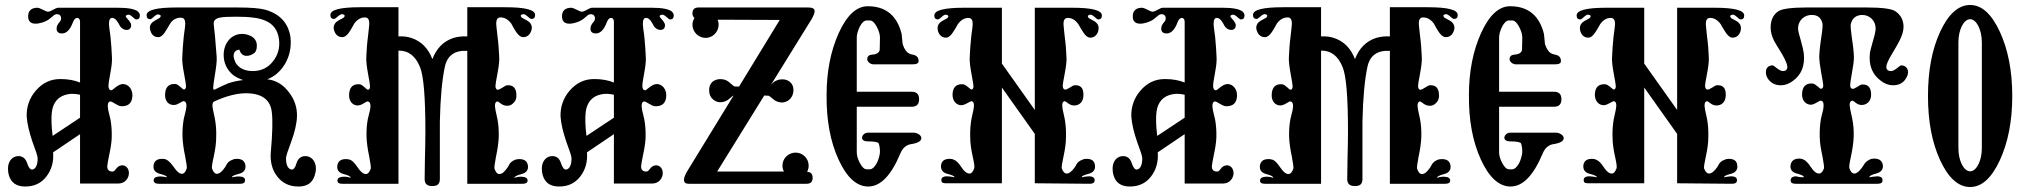

<svg xmlns="http://www.w3.org/2000/svg" viewBox="-20 -737 8131 770"><path d="M526 -659C536 -659 541 -664 541 -675C541 -681 538 -686 533 -691C520 -701 493 -706 452 -706H214C202 -706 186 -691 173 -690C162 -690 142 -706 129 -706C124 -706 120 -705 115 -704C99 -699 92 -687 93 -668C94 -651 104 -642 123 -642C129 -642 136 -643 143 -645C155 -648 165 -652 174 -658C178 -661 185 -666 194 -674C198 -678 203 -680 208 -680C219 -680 225 -674 225 -663C225 -658 223 -653 220 -650C211 -639 207 -633 207 -622C207 -611 213 -604 225 -603C245 -601 261 -616 273 -649C278 -661 284 -666 292 -665C298 -663 301 -658 301 -649V-406C279 -415 253 -420 222 -420C183 -420 151 -405 124 -374C98 -344 86 -309 87 -270C89 -241 97 -207 110 -169C124 -132 131 -110 131 -103C131 -76 124 -60 110 -57C102 -56 95 -64 89 -82C83 -101 72 -110 56 -111C32 -112 12 -93 12 -61C12 -52 13 -43 16 -33C25 -4 46 11 81 11C117 11 145 -2 166 -29C187 -56 196 -89 193 -126L301 -199V-1H455C482 -1 497 -23 497 -43C497 -62 484 -75 469 -74C445 -72 445 -49 431 -49C417 -49 410 -56 410 -70C410 -75 413 -90 418 -116C424 -143 427 -165 428 -183C429 -211 427 -236 423 -258L414 -296C410 -317 413 -329 422 -330C431 -331 450 -312 466 -311C495 -310 510 -324 511 -353C512 -380 494 -400 473 -400C453 -400 432 -375 427 -375C419 -375 415 -381 415 -394C415 -399 417 -415 422 -441C427 -468 430 -489 429 -506C428 -533 426 -561 423 -591C419 -619 417 -635 417 -640C417 -659 422 -667 433 -665C446 -662 454 -646 462 -631C469 -622 478 -617 487 -617C500 -617 506 -624 506 -637C506 -643 500 -652 489 -664C482 -671 483 -676 493 -678C504 -681 519 -659 526 -659ZM191 -192C186 -232 185 -264 188 -288C193 -328 215 -352 252 -359C267 -362 284 -361 301 -357V-265Z M1054 -420C1105 -439 1146 -498 1146 -565C1146 -572 1146 -580 1145 -587C1137 -644 1103 -681 1044 -698C1022 -704 985 -707 932 -707H688C608 -707 568 -697 568 -676C568 -665 573 -660 583 -660C590 -660 605 -682 616 -679C626 -677 627 -672 620 -665L599 -653C587 -646 581 -637 581 -626C581 -621 582 -617 584 -612C589 -596 600 -588 615 -588C634 -588 647 -617 662 -642C673 -659 689 -667 708 -666C718 -665 723 -657 723 -641C723 -636 721 -620 717 -591C714 -562 712 -535 711 -508C710 -491 713 -469 718 -442C723 -415 726 -398 726 -392C726 -383 723 -379 718 -378C711 -378 697 -399 684 -400C657 -402 643 -388 642 -358C641 -331 657 -315 678 -316C695 -316 711 -334 718 -331C727 -329 730 -318 726 -298L717 -260C713 -238 711 -213 712 -186C713 -166 716 -140 723 -108C728 -82 730 -67 729 -62C724 -47 718 -40 709 -40C700 -40 689 -49 677 -67C654 -99 642 -100 631 -100C610 -100 599 -92 596 -75C593 -57 602 -45 621 -40C640 -35 650 -31 649 -26L638 -28C631 -29 624 -30 618 -29C601 -28 594 -21 597 -9C599 -3 606 0 617 0H943C954 0 961 -3 962 -9C965 -21 959 -28 942 -29C936 -30 929 -29 922 -28L910 -26C910 -31 920 -35 939 -40C958 -45 967 -57 964 -75C961 -92 950 -100 929 -100C923 -100 917 -99 912 -96C903 -93 896 -88 891 -81L883 -67C871 -49 860 -40 850 -40C842 -40 835 -47 830 -62C829 -67 831 -82 837 -108C844 -140 847 -166 847 -186C848 -213 846 -238 842 -260L834 -298C830 -317 832 -328 841 -331C888 -352 929 -363 966 -363C1029 -363 1064 -338 1070 -288C1074 -257 1073 -203 1066 -126C1063 -89 1071 -56 1092 -29C1113 -2 1141 11 1177 11C1212 11 1233 -4 1242 -33C1245 -43 1247 -52 1247 -61C1247 -93 1226 -112 1203 -111C1186 -110 1175 -101 1169 -82C1164 -64 1157 -56 1149 -57C1134 -60 1127 -76 1127 -103C1127 -110 1134 -132 1148 -169C1162 -207 1170 -241 1171 -270C1172 -306 1161 -339 1138 -368C1115 -398 1087 -415 1052 -419ZM849 -508C844 -575 840 -620 837 -641C836 -655 845 -664 866 -667C875 -669 896 -670 929 -670C982 -670 1021 -665 1044 -654C1076 -641 1094 -616 1099 -579C1103 -546 1095 -516 1074 -490C1054 -465 1027 -452 994 -452C962 -452 939 -463 925 -485C920 -496 917 -505 917 -513C917 -528 925 -536 940 -538C945 -521 955 -513 969 -513C978 -513 988 -516 998 -523C1006 -528 1010 -538 1010 -554C1010 -571 1002 -584 987 -592C975 -598 963 -601 951 -601C906 -601 877 -562 877 -517C877 -484 890 -457 915 -436C926 -428 940 -421 955 -416C932 -413 912 -409 893 -402L864 -389C848 -381 840 -377 839 -377C836 -377 835 -380 835 -386C835 -391 837 -408 842 -438C847 -468 850 -491 849 -508Z M2111 -661C2121 -661 2126 -666 2126 -677C2126 -698 2086 -708 2005 -708H1854V-591C1834 -592 1816 -590 1799 -585C1759 -572 1731 -544 1714 -500C1697 -544 1669 -572 1629 -585C1614 -590 1597 -592 1578 -591V-708H1426C1345 -708 1305 -698 1305 -677C1305 -666 1310 -661 1320 -661C1327 -661 1343 -683 1354 -680C1363 -678 1365 -673 1358 -666L1336 -654C1324 -647 1318 -637 1318 -626C1318 -622 1319 -617 1321 -612C1327 -596 1338 -588 1353 -588C1372 -588 1386 -616 1401 -643C1414 -660 1429 -668 1446 -667C1456 -666 1461 -658 1461 -642C1461 -637 1459 -621 1456 -593C1452 -563 1450 -535 1449 -508C1448 -491 1451 -469 1456 -441C1461 -414 1464 -397 1464 -391C1464 -382 1461 -378 1456 -377C1449 -377 1435 -398 1422 -399C1395 -401 1381 -387 1380 -357C1379 -330 1395 -314 1415 -314C1424 -315 1432 -318 1441 -324C1448 -329 1453 -331 1456 -330C1465 -328 1468 -317 1464 -296L1455 -259C1451 -238 1449 -213 1450 -185C1451 -166 1454 -140 1461 -108C1466 -81 1468 -66 1467 -61C1462 -46 1455 -39 1447 -39C1437 -39 1426 -48 1414 -66C1403 -82 1394 -92 1385 -96C1379 -98 1373 -99 1368 -99C1347 -99 1336 -91 1333 -74C1330 -56 1339 -44 1358 -39C1377 -34 1387 -29 1386 -24L1375 -27C1368 -28 1361 -29 1355 -28C1338 -27 1331 -20 1334 -8C1335 -3 1342 0 1353 0H1578V-534C1617 -535 1646 -513 1664 -469C1679 -434 1686 -347 1686 -209C1686 -176 1685 -138 1684 -93C1683 -48 1683 -24 1683 -19C1683 0 1693 9 1712 9H1716C1735 9 1744 0 1744 -19C1744 -183 1744 -260 1744 -249C1746 -344 1753 -418 1764 -469C1774 -515 1804 -536 1854 -533V0H2076C2089 0 2095 -4 2096 -12C2096 -22 2089 -27 2075 -28C2069 -29 2062 -28 2055 -27L2043 -24C2043 -29 2053 -34 2072 -39C2091 -44 2100 -56 2097 -74C2094 -91 2083 -99 2062 -99C2056 -99 2050 -98 2045 -96C2036 -92 2029 -87 2024 -80L2016 -66C2004 -48 1993 -39 1983 -39C1974 -39 1968 -46 1963 -61C1962 -66 1964 -81 1969 -108C1976 -140 1979 -166 1980 -185C1981 -213 1979 -238 1975 -259L1967 -296C1963 -317 1965 -328 1974 -330C1981 -331 1991 -314 2011 -313C2021 -312 2030 -315 2037 -322C2047 -330 2052 -342 2051 -357C2050 -384 2038 -397 2013 -395C2005 -394 1984 -376 1975 -377C1970 -378 1967 -384 1967 -393C1967 -399 1970 -415 1975 -442C1980 -469 1983 -491 1982 -508C1981 -535 1979 -563 1975 -593C1972 -621 1970 -637 1970 -642C1970 -658 1975 -666 1985 -667C2002 -668 2017 -660 2030 -643C2045 -616 2059 -588 2078 -588C2093 -588 2104 -596 2110 -612C2112 -617 2113 -622 2113 -626C2113 -637 2107 -647 2095 -654L2073 -666C2066 -673 2067 -678 2077 -680C2088 -683 2103 -661 2111 -661Z M2667 -659C2677 -659 2682 -664 2682 -675C2682 -681 2679 -686 2674 -691C2661 -701 2634 -706 2593 -706H2355C2343 -706 2327 -691 2314 -690C2303 -690 2283 -706 2270 -706C2265 -706 2261 -705 2256 -704C2240 -699 2233 -687 2234 -668C2235 -651 2245 -642 2264 -642C2270 -642 2277 -643 2284 -645C2296 -648 2306 -652 2315 -658C2319 -661 2326 -666 2335 -674C2339 -678 2344 -680 2349 -680C2360 -680 2366 -674 2366 -663C2366 -658 2364 -653 2361 -650C2352 -639 2348 -633 2348 -622C2348 -611 2354 -604 2366 -603C2386 -601 2402 -616 2414 -649C2419 -661 2425 -666 2433 -665C2439 -663 2442 -658 2442 -649V-406C2420 -415 2394 -420 2363 -420C2324 -420 2292 -405 2265 -374C2239 -344 2227 -309 2228 -270C2230 -241 2238 -207 2251 -169C2265 -132 2272 -110 2272 -103C2272 -76 2265 -60 2251 -57C2243 -56 2236 -64 2230 -82C2224 -101 2213 -110 2197 -111C2173 -112 2153 -93 2153 -61C2153 -52 2154 -43 2157 -33C2166 -4 2187 11 2222 11C2258 11 2286 -2 2307 -29C2328 -56 2337 -89 2334 -126L2442 -199V-1H2596C2623 -1 2638 -23 2638 -43C2638 -62 2625 -75 2610 -74C2586 -72 2586 -49 2572 -49C2558 -49 2551 -56 2551 -70C2551 -75 2554 -90 2559 -116C2565 -143 2568 -165 2569 -183C2570 -211 2568 -236 2564 -258L2555 -296C2551 -317 2554 -329 2563 -330C2572 -331 2591 -312 2607 -311C2636 -310 2651 -324 2652 -353C2653 -380 2635 -400 2614 -400C2594 -400 2573 -375 2568 -375C2560 -375 2556 -381 2556 -394C2556 -399 2558 -415 2563 -441C2568 -468 2571 -489 2570 -506C2569 -533 2567 -561 2564 -591C2560 -619 2558 -635 2558 -640C2558 -659 2563 -667 2574 -665C2587 -662 2595 -646 2603 -631C2610 -622 2619 -617 2628 -617C2641 -617 2647 -624 2647 -637C2647 -643 2641 -652 2630 -664C2623 -671 2624 -676 2634 -678C2645 -681 2660 -659 2667 -659ZM2332 -192C2327 -232 2326 -264 2329 -288C2334 -328 2356 -352 2393 -359C2408 -362 2425 -361 2442 -357V-265Z M3239 -24C3239 -39 3232 -47 3217 -48C3221 -56 3223 -64 3223 -73C3223 -102 3199 -125 3171 -125C3142 -125 3118 -102 3118 -73C3118 -64 3120 -56 3124 -49H2856L3045 -354L3063 -353C3064 -353 3070 -349 3080 -340C3090 -331 3101 -327 3114 -326C3135 -325 3161 -341 3162 -374C3163 -407 3136 -423 3107 -418C3100 -417 3093 -414 3086 -410C3082 -407 3077 -403 3072 -397L3236 -662C3243 -675 3247 -685 3247 -692C3247 -702 3239 -707 3222 -707H2781C2765 -707 2757 -699 2757 -682C2757 -675 2760 -670 2765 -665C2760 -656 2757 -647 2757 -638C2757 -609 2781 -585 2810 -585C2838 -585 2862 -609 2862 -638C2862 -645 2861 -651 2858 -658L3107 -657L2944 -390H2927C2925 -390 2919 -394 2909 -403C2900 -412 2889 -418 2878 -419C2865 -421 2854 -419 2843 -413C2830 -405 2824 -392 2824 -375C2824 -358 2830 -346 2841 -337C2850 -330 2861 -326 2872 -327C2884 -328 2895 -332 2905 -341C2915 -350 2921 -354 2922 -354L2734 -47C2727 -34 2723 -24 2723 -16C2723 -5 2729 0 2742 0H3215C3231 0 3239 -8 3239 -24Z M3675 -182C3676 -195 3658 -205 3643 -205H3461C3446 -205 3437 -193 3437 -184C3438 -175 3446 -170 3460 -170C3487 -170 3501 -167 3504 -162C3507 -153 3509 -142 3509 -127C3508 -114 3504 -99 3497 -84C3488 -67 3478 -58 3468 -58H3456C3446 -58 3437 -67 3428 -84C3420 -99 3416 -114 3416 -127V-309H3637C3656 -309 3666 -319 3666 -339C3666 -359 3656 -369 3637 -369H3416V-586C3416 -599 3420 -613 3428 -630C3437 -647 3446 -655 3456 -655H3468C3478 -655 3487 -647 3496 -630C3505 -613 3509 -599 3509 -586L3508 -537C3506 -526 3496 -519 3478 -518C3465 -517 3458 -511 3458 -500C3458 -489 3471 -479 3483 -479H3640C3656 -479 3664 -483 3664 -492C3664 -507 3656 -515 3640 -518C3629 -520 3621 -524 3616 -530C3613 -533 3610 -538 3606 -545L3600 -560L3596 -600C3589 -630 3577 -654 3560 -673C3536 -699 3503 -712 3460 -712C3415 -712 3376 -676 3343 -603C3311 -531 3295 -449 3295 -356C3294 -255 3310 -169 3343 -97C3376 -25 3416 11 3462 11C3511 11 3554 -33 3591 -122C3600 -143 3614 -156 3634 -159C3661 -163 3674 -171 3675 -182Z M4384 -659C4394 -659 4399 -664 4399 -675C4399 -696 4359 -706 4279 -706H4130V-296L3998 -482V-706H3847C3767 -706 3727 -696 3727 -675C3727 -664 3732 -659 3742 -659C3749 -659 3764 -681 3775 -678C3784 -676 3786 -671 3779 -664L3757 -652C3746 -645 3740 -636 3740 -625C3740 -620 3741 -616 3742 -611C3748 -594 3759 -586 3774 -586C3793 -586 3807 -616 3822 -641C3835 -658 3849 -666 3866 -665C3876 -664 3881 -656 3881 -641C3881 -636 3879 -619 3875 -590C3872 -561 3870 -534 3869 -507C3868 -490 3871 -468 3876 -441C3881 -414 3884 -397 3884 -392C3884 -383 3881 -378 3876 -378C3871 -378 3855 -398 3842 -399C3815 -401 3801 -387 3800 -358C3800 -331 3816 -315 3836 -315C3853 -316 3870 -332 3877 -331C3886 -329 3888 -318 3884 -297L3876 -260C3872 -238 3870 -213 3871 -186C3871 -166 3874 -140 3881 -109C3887 -82 3889 -67 3887 -62C3882 -48 3876 -41 3868 -41C3858 -41 3847 -49 3836 -66C3825 -83 3815 -93 3806 -96C3801 -99 3795 -100 3789 -100C3768 -100 3757 -92 3754 -75C3752 -57 3760 -45 3779 -40C3798 -35 3808 -31 3808 -26L3797 -28C3789 -29 3782 -30 3776 -30C3759 -29 3753 -22 3756 -9C3757 -4 3764 -2 3775 -2H3998V-386L4130 -200V-2L4350 0C4363 0 4369 -4 4370 -12C4371 -23 4364 -29 4350 -30C4344 -30 4337 -29 4329 -28L4318 -26C4318 -31 4327 -35 4346 -40C4365 -45 4374 -57 4371 -75C4369 -92 4358 -100 4337 -100C4331 -100 4325 -99 4320 -96C4311 -93 4304 -88 4299 -81L4291 -67C4279 -50 4268 -41 4258 -41C4250 -41 4243 -48 4238 -62C4237 -67 4239 -82 4245 -109C4252 -140 4255 -166 4255 -186C4256 -213 4254 -238 4250 -260L4242 -297C4238 -318 4240 -329 4249 -331C4256 -332 4266 -315 4286 -314C4306 -313 4326 -326 4325 -358C4325 -385 4313 -397 4288 -395C4280 -394 4259 -375 4250 -378C4245 -379 4242 -385 4242 -394C4242 -399 4245 -415 4250 -442C4255 -469 4258 -490 4257 -507C4256 -534 4254 -561 4250 -590C4247 -619 4245 -636 4245 -641C4245 -656 4250 -664 4260 -665C4277 -666 4291 -658 4304 -641C4319 -616 4333 -586 4352 -586C4367 -586 4378 -594 4384 -611C4385 -616 4386 -620 4386 -625C4386 -636 4380 -645 4369 -652L4347 -664C4340 -671 4342 -676 4351 -678C4362 -681 4377 -659 4384 -659Z M4956 -659C4966 -659 4971 -664 4971 -675C4971 -681 4968 -686 4963 -691C4950 -701 4923 -706 4882 -706H4644C4632 -706 4616 -691 4603 -690C4592 -690 4572 -706 4559 -706C4554 -706 4550 -705 4545 -704C4529 -699 4522 -687 4523 -668C4524 -651 4534 -642 4553 -642C4559 -642 4566 -643 4573 -645C4585 -648 4595 -652 4604 -658C4608 -661 4615 -666 4624 -674C4628 -678 4633 -680 4638 -680C4649 -680 4655 -674 4655 -663C4655 -658 4653 -653 4650 -650C4641 -639 4637 -633 4637 -622C4637 -611 4643 -604 4655 -603C4675 -601 4691 -616 4703 -649C4708 -661 4714 -666 4722 -665C4728 -663 4731 -658 4731 -649V-406C4709 -415 4683 -420 4652 -420C4613 -420 4581 -405 4554 -374C4528 -344 4516 -309 4517 -270C4519 -241 4527 -207 4540 -169C4554 -132 4561 -110 4561 -103C4561 -76 4554 -60 4540 -57C4532 -56 4525 -64 4519 -82C4513 -101 4502 -110 4486 -111C4462 -112 4442 -93 4442 -61C4442 -52 4443 -43 4446 -33C4455 -4 4476 11 4511 11C4547 11 4575 -2 4596 -29C4617 -56 4626 -89 4623 -126L4731 -199V-1H4885C4912 -1 4927 -23 4927 -43C4927 -62 4914 -75 4899 -74C4875 -72 4875 -49 4861 -49C4847 -49 4840 -56 4840 -70C4840 -75 4843 -90 4848 -116C4854 -143 4857 -165 4858 -183C4859 -211 4857 -236 4853 -258L4844 -296C4840 -317 4843 -329 4852 -330C4861 -331 4880 -312 4896 -311C4925 -310 4940 -324 4941 -353C4942 -380 4924 -400 4903 -400C4883 -400 4862 -375 4857 -375C4849 -375 4845 -381 4845 -394C4845 -399 4847 -415 4852 -441C4857 -468 4860 -489 4859 -506C4858 -533 4856 -561 4853 -591C4849 -619 4847 -635 4847 -640C4847 -659 4852 -667 4863 -665C4876 -662 4884 -646 4892 -631C4899 -622 4908 -617 4917 -617C4930 -617 4936 -624 4936 -637C4936 -643 4930 -652 4919 -664C4912 -671 4913 -676 4923 -678C4934 -681 4949 -659 4956 -659ZM4621 -192C4616 -232 4615 -264 4618 -288C4623 -328 4645 -352 4682 -359C4697 -362 4714 -361 4731 -357V-265Z M5811 -661C5821 -661 5826 -666 5826 -677C5826 -698 5786 -708 5705 -708H5554V-591C5534 -592 5516 -590 5499 -585C5459 -572 5431 -544 5414 -500C5397 -544 5369 -572 5329 -585C5314 -590 5297 -592 5278 -591V-708H5126C5045 -708 5005 -698 5005 -677C5005 -666 5010 -661 5020 -661C5027 -661 5043 -683 5054 -680C5063 -678 5065 -673 5058 -666L5036 -654C5024 -647 5018 -637 5018 -626C5018 -622 5019 -617 5021 -612C5027 -596 5038 -588 5053 -588C5072 -588 5086 -616 5101 -643C5114 -660 5129 -668 5146 -667C5156 -666 5161 -658 5161 -642C5161 -637 5159 -621 5156 -593C5152 -563 5150 -535 5149 -508C5148 -491 5151 -469 5156 -441C5161 -414 5164 -397 5164 -391C5164 -382 5161 -378 5156 -377C5149 -377 5135 -398 5122 -399C5095 -401 5081 -387 5080 -357C5079 -330 5095 -314 5115 -314C5124 -315 5132 -318 5141 -324C5148 -329 5153 -331 5156 -330C5165 -328 5168 -317 5164 -296L5155 -259C5151 -238 5149 -213 5150 -185C5151 -166 5154 -140 5161 -108C5166 -81 5168 -66 5167 -61C5162 -46 5155 -39 5147 -39C5137 -39 5126 -48 5114 -66C5103 -82 5094 -92 5085 -96C5079 -98 5073 -99 5068 -99C5047 -99 5036 -91 5033 -74C5030 -56 5039 -44 5058 -39C5077 -34 5087 -29 5086 -24L5075 -27C5068 -28 5061 -29 5055 -28C5038 -27 5031 -20 5034 -8C5035 -3 5042 0 5053 0H5278V-534C5317 -535 5346 -513 5364 -469C5379 -434 5386 -347 5386 -209C5386 -176 5385 -138 5384 -93C5383 -48 5383 -24 5383 -19C5383 0 5393 9 5412 9H5416C5435 9 5444 0 5444 -19C5444 -183 5444 -260 5444 -249C5446 -344 5453 -418 5464 -469C5474 -515 5504 -536 5554 -533V0H5776C5789 0 5795 -4 5796 -12C5796 -22 5789 -27 5775 -28C5769 -29 5762 -28 5755 -27L5743 -24C5743 -29 5753 -34 5772 -39C5791 -44 5800 -56 5797 -74C5794 -91 5783 -99 5762 -99C5756 -99 5750 -98 5745 -96C5736 -92 5729 -87 5724 -80L5716 -66C5704 -48 5693 -39 5683 -39C5674 -39 5668 -46 5663 -61C5662 -66 5664 -81 5669 -108C5676 -140 5679 -166 5680 -185C5681 -213 5679 -238 5675 -259L5667 -296C5663 -317 5665 -328 5674 -330C5681 -331 5691 -314 5711 -313C5721 -312 5730 -315 5737 -322C5747 -330 5752 -342 5751 -357C5750 -384 5738 -397 5713 -395C5705 -394 5684 -376 5675 -377C5670 -378 5667 -384 5667 -393C5667 -399 5670 -415 5675 -442C5680 -469 5683 -491 5682 -508C5681 -535 5679 -563 5675 -593C5672 -621 5670 -637 5670 -642C5670 -658 5675 -666 5685 -667C5702 -668 5717 -660 5730 -643C5745 -616 5759 -588 5778 -588C5793 -588 5804 -596 5810 -612C5812 -617 5813 -622 5813 -626C5813 -637 5807 -647 5795 -654L5773 -666C5766 -673 5767 -678 5777 -680C5788 -683 5803 -661 5811 -661Z M6251 -182C6252 -195 6234 -205 6219 -205H6037C6022 -205 6013 -193 6013 -184C6014 -175 6022 -170 6036 -170C6063 -170 6077 -167 6080 -162C6083 -153 6085 -142 6085 -127C6084 -114 6080 -99 6073 -84C6064 -67 6054 -58 6044 -58H6032C6022 -58 6013 -67 6004 -84C5996 -99 5992 -114 5992 -127V-309H6213C6232 -309 6242 -319 6242 -339C6242 -359 6232 -369 6213 -369H5992V-586C5992 -599 5996 -613 6004 -630C6013 -647 6022 -655 6032 -655H6044C6054 -655 6063 -647 6072 -630C6081 -613 6085 -599 6085 -586L6084 -537C6082 -526 6072 -519 6054 -518C6041 -517 6034 -511 6034 -500C6034 -489 6047 -479 6059 -479H6216C6232 -479 6240 -483 6240 -492C6240 -507 6232 -515 6216 -518C6205 -520 6197 -524 6192 -530C6189 -533 6186 -538 6182 -545L6176 -560L6172 -600C6165 -630 6153 -654 6136 -673C6112 -699 6079 -712 6036 -712C5991 -712 5952 -676 5919 -603C5887 -531 5871 -449 5871 -356C5870 -255 5886 -169 5919 -97C5952 -25 5992 11 6038 11C6087 11 6130 -33 6167 -122C6176 -143 6190 -156 6210 -159C6237 -163 6250 -171 6251 -182Z M6960 -659C6970 -659 6975 -664 6975 -675C6975 -696 6935 -706 6855 -706H6706V-296L6574 -482V-706H6423C6343 -706 6303 -696 6303 -675C6303 -664 6308 -659 6318 -659C6325 -659 6340 -681 6351 -678C6360 -676 6362 -671 6355 -664L6333 -652C6322 -645 6316 -636 6316 -625C6316 -620 6317 -616 6318 -611C6324 -594 6335 -586 6350 -586C6369 -586 6383 -616 6398 -641C6411 -658 6425 -666 6442 -665C6452 -664 6457 -656 6457 -641C6457 -636 6455 -619 6451 -590C6448 -561 6446 -534 6445 -507C6444 -490 6447 -468 6452 -441C6457 -414 6460 -397 6460 -392C6460 -383 6457 -378 6452 -378C6447 -378 6431 -398 6418 -399C6391 -401 6377 -387 6376 -358C6376 -331 6392 -315 6412 -315C6429 -316 6446 -332 6453 -331C6462 -329 6464 -318 6460 -297L6452 -260C6448 -238 6446 -213 6447 -186C6447 -166 6450 -140 6457 -109C6463 -82 6465 -67 6463 -62C6458 -48 6452 -41 6444 -41C6434 -41 6423 -49 6412 -66C6401 -83 6391 -93 6382 -96C6377 -99 6371 -100 6365 -100C6344 -100 6333 -92 6330 -75C6328 -57 6336 -45 6355 -40C6374 -35 6384 -31 6384 -26L6373 -28C6365 -29 6358 -30 6352 -30C6335 -29 6329 -22 6332 -9C6333 -4 6340 -2 6351 -2H6574V-386L6706 -200V-2L6926 0C6939 0 6945 -4 6946 -12C6947 -23 6940 -29 6926 -30C6920 -30 6913 -29 6905 -28L6894 -26C6894 -31 6903 -35 6922 -40C6941 -45 6950 -57 6947 -75C6945 -92 6934 -100 6913 -100C6907 -100 6901 -99 6896 -96C6887 -93 6880 -88 6875 -81L6867 -67C6855 -50 6844 -41 6834 -41C6826 -41 6819 -48 6814 -62C6813 -67 6815 -82 6821 -109C6828 -140 6831 -166 6831 -186C6832 -213 6830 -238 6826 -260L6818 -297C6814 -318 6816 -329 6825 -331C6832 -332 6842 -315 6862 -314C6882 -313 6902 -326 6901 -358C6901 -385 6889 -397 6864 -395C6856 -394 6835 -375 6826 -378C6821 -379 6818 -385 6818 -394C6818 -399 6821 -415 6826 -442C6831 -469 6834 -490 6833 -507C6832 -534 6830 -561 6826 -590C6823 -619 6821 -636 6821 -641C6821 -656 6826 -664 6836 -665C6853 -666 6867 -658 6880 -641C6895 -616 6909 -586 6928 -586C6943 -586 6954 -594 6960 -611C6961 -616 6962 -620 6962 -625C6962 -636 6956 -645 6945 -652L6923 -664C6916 -671 6918 -676 6927 -678C6938 -681 6953 -659 6960 -659Z M7624 -423C7629 -431 7632 -439 7632 -448C7632 -459 7627 -467 7618 -472C7613 -474 7609 -475 7606 -475C7597 -475 7580 -452 7564 -452C7551 -452 7545 -458 7545 -469C7545 -478 7552 -495 7566 -518C7587 -554 7614 -594 7614 -629C7614 -656 7603 -677 7581 -692C7566 -702 7527 -707 7466 -707H7227C7166 -707 7127 -702 7112 -692C7091 -678 7081 -656 7081 -626C7081 -609 7086 -591 7095 -573C7095 -572 7106 -554 7128 -518C7141 -495 7148 -478 7148 -469C7148 -458 7142 -452 7130 -452C7114 -452 7096 -475 7088 -475C7084 -475 7080 -474 7075 -472C7066 -467 7062 -459 7062 -448C7062 -439 7064 -431 7069 -423C7081 -404 7099 -395 7122 -395C7139 -395 7155 -401 7171 -413C7205 -438 7219 -474 7214 -523C7213 -532 7209 -550 7202 -575C7195 -598 7191 -614 7191 -622C7191 -657 7218 -678 7247 -677C7270 -677 7284 -665 7289 -642C7290 -635 7289 -619 7285 -594C7280 -563 7277 -535 7276 -511C7276 -494 7279 -472 7284 -444C7289 -417 7292 -400 7292 -395C7292 -386 7289 -381 7283 -381C7278 -380 7262 -401 7249 -402C7222 -404 7208 -390 7207 -360C7206 -333 7223 -317 7243 -317C7260 -318 7277 -336 7284 -333C7293 -331 7295 -320 7292 -299L7283 -262C7279 -239 7277 -214 7278 -187C7278 -167 7282 -141 7289 -109C7294 -82 7296 -67 7295 -62C7290 -48 7283 -41 7275 -41C7265 -41 7254 -49 7243 -66C7232 -83 7222 -93 7213 -97C7207 -100 7201 -101 7196 -101C7175 -101 7164 -92 7161 -75C7158 -58 7167 -46 7186 -41C7206 -36 7215 -31 7214 -26C7203 -26 7193 -27 7183 -30C7166 -29 7159 -22 7162 -9C7163 -3 7170 0 7182 0H7509C7521 0 7528 -3 7529 -9C7532 -22 7526 -29 7509 -30C7493 -29 7482 -27 7477 -26C7476 -31 7485 -36 7504 -41C7524 -46 7533 -58 7531 -75C7528 -92 7517 -101 7496 -101C7490 -101 7484 -100 7478 -97C7470 -93 7463 -88 7458 -81L7449 -67C7437 -50 7426 -41 7417 -41C7408 -41 7402 -48 7397 -62C7395 -67 7397 -82 7403 -109C7410 -141 7413 -167 7414 -187C7415 -214 7413 -239 7408 -262L7400 -299C7396 -320 7398 -331 7407 -333C7414 -336 7424 -317 7444 -316C7464 -315 7485 -329 7484 -360C7483 -387 7471 -400 7446 -398C7438 -397 7417 -378 7408 -381C7403 -382 7400 -387 7400 -396C7400 -401 7402 -417 7407 -444C7412 -471 7415 -492 7415 -509C7414 -533 7411 -560 7406 -591C7403 -616 7401 -631 7402 -638C7407 -663 7422 -676 7447 -677C7475 -678 7502 -657 7502 -622C7502 -614 7499 -598 7492 -575C7485 -550 7480 -532 7479 -523C7474 -474 7489 -438 7523 -413C7538 -401 7555 -395 7572 -395C7595 -395 7613 -404 7624 -423Z M8050 -352C8050 -453 8033 -539 8000 -610C7967 -681 7928 -717 7881 -717C7834 -717 7794 -681 7761 -610C7728 -539 7712 -453 7712 -352C7712 -251 7728 -165 7761 -94C7794 -23 7834 13 7881 13C7928 13 7967 -23 8000 -94C8033 -165 8050 -251 8050 -352ZM7928 -143C7928 -91 7906 -50 7881 -50C7856 -50 7834 -91 7834 -143V-567C7834 -619 7856 -660 7881 -660C7906 -660 7928 -619 7928 -567Z"/></svg>

Font: GFS Eustace
Style: Regular
Weight: 400
Designer: George Matthiopoulos
Foundry: George Matthiopoulos
Version: Version 1.0